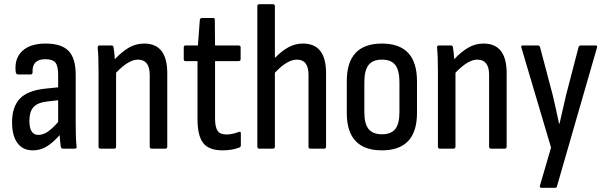

<svg xmlns="http://www.w3.org/2000/svg" viewBox="-20 -703 2862 908"><path d="M135 8Q88 8 62.5 -26.5Q37 -61 37 -125Q37 -196 73 -235.5Q109 -275 196 -284L255 -290V-348Q255 -391 242 -407Q229 -423 194 -423Q131 -423 134 -361Q134 -351 125 -351H65Q55 -351 54 -366Q48 -427 85.5 -462Q123 -497 196 -497Q270 -497 304 -462.5Q338 -428 338 -349V-121Q338 -82 339 -55Q340 -28 342 -11Q344 0 334 0H276Q270 0 267 -11Q266 -20 264.5 -34.5Q263 -49 262 -64Q228 -26 199 -9Q170 8 135 8ZM119 -132Q119 -65 161 -65Q182 -65 203.5 -78.5Q225 -92 255 -126V-229L203 -223Q158 -218 138.5 -196.5Q119 -175 119 -132Z M455 0Q446 0 446 -10V-366Q446 -402 445 -430.5Q444 -459 442 -476Q441 -488 450 -488H508Q516 -488 517 -479Q519 -469 520.5 -453.5Q522 -438 523 -423Q557 -459 590 -478Q623 -497 662 -497Q771 -497 771 -357V-10Q771 0 762 0H697Q688 0 688 -10V-349Q688 -421 632 -421Q588 -421 529 -359V-10Q529 0 520 0Z M1032 8Q968 8 941 -26.5Q914 -61 914 -140V-414H857Q849 -414 849 -423V-479Q849 -488 857 -488H916L925 -609Q927 -618 935 -618H989Q996 -618 996 -609L997 -488H1108Q1118 -488 1118 -479V-423Q1118 -414 1108 -414H997V-144Q997 -102 1009 -84.5Q1021 -67 1051 -67Q1066 -67 1081 -70.5Q1096 -74 1109 -79Q1119 -83 1119 -72V-16Q1119 -7 1111 -5Q1078 8 1032 8Z M1206 0Q1197 0 1197 -10V-673Q1197 -683 1206 -683H1271Q1280 -683 1280 -673V-429Q1312 -462 1344 -479.5Q1376 -497 1413 -497Q1522 -497 1522 -357V-10Q1522 0 1513 0H1447Q1439 0 1439 -10V-349Q1439 -421 1384 -421Q1338 -421 1280 -359V-10Q1280 0 1271 0Z M1786 8Q1620 8 1620 -169V-319Q1620 -497 1786 -497Q1952 -497 1952 -319V-169Q1952 8 1786 8ZM1786 -68Q1830 -68 1849.5 -93Q1869 -118 1869 -173V-314Q1869 -370 1849.5 -395.5Q1830 -421 1786 -421Q1743 -421 1723 -395.5Q1703 -370 1703 -314V-173Q1703 -118 1723 -93Q1743 -68 1786 -68Z M2060 0Q2051 0 2051 -10V-366Q2051 -402 2050 -430.5Q2049 -459 2047 -476Q2046 -488 2055 -488H2113Q2121 -488 2122 -479Q2124 -469 2125.5 -453.5Q2127 -438 2128 -423Q2162 -459 2195 -478Q2228 -497 2267 -497Q2376 -497 2376 -357V-10Q2376 0 2367 0H2302Q2293 0 2293 -10V-349Q2293 -421 2237 -421Q2193 -421 2134 -359V-10Q2134 0 2125 0Z M2539 185Q2535 185 2533.5 181.5Q2532 178 2534 173L2586 -5L2446 -477Q2442 -488 2452 -488H2524Q2531 -488 2534 -480L2594 -253Q2602 -220 2609.5 -185Q2617 -150 2624 -118H2626Q2633 -150 2641.5 -185.5Q2650 -221 2657 -253L2716 -480Q2719 -488 2727 -488H2796Q2807 -488 2803 -477L2614 178Q2613 185 2605 185Z"/></svg>

Font: Sofia Sans Condensed Medium
Style: Regular
Weight: 500
Designer: Botio Nikoltchev, Ani Petrova
Foundry: lettersoup
Version: Version 4.101; ttfautohint (v1.8.4.7-5d5b)